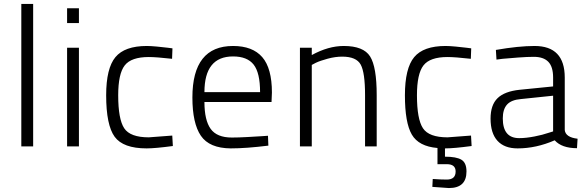

<svg xmlns="http://www.w3.org/2000/svg" viewBox="-20 -742 2975 973"><path d="M88 0V-722H148V0Z M320 0V-500H380V0ZM320 -625V-700H380V-625Z M724 -509Q743 -509 775.5 -506Q808 -503 831 -500L854 -497L852 -444Q772 -453 734 -453Q645 -453 612 -410.5Q579 -368 579 -259Q579 -138 609.5 -92Q640 -46 734 -46L853 -55L856 -2Q766 10 723 10Q604 10 561 -49Q518 -108 518 -259Q518 -396 565 -452.5Q612 -509 724 -509Z M1155 -45Q1187 -45 1233 -47.5Q1279 -50 1309 -52L1338 -54L1340 -4Q1227 10 1149 10Q1041 9 998 -54Q955 -117 955 -248Q955 -509 1161 -509Q1260 -509 1309 -452.5Q1358 -396 1358 -273L1356 -225H1016Q1016 -133 1047.5 -89Q1079 -45 1155 -45ZM1016 -275H1298Q1298 -373 1265.5 -414.5Q1233 -456 1161 -456Q1016 -456 1016 -275Z M1560 0H1500V-500H1560V-463Q1644 -509 1722 -509Q1822 -509 1855.5 -456Q1889 -403 1889 -260V0H1830V-260Q1830 -374 1808 -414.5Q1786 -455 1714 -455Q1679 -455 1640.5 -444.5Q1602 -434 1581 -424L1560 -413Z M2344 127Q2344 211 2255 211L2171 205L2173 165Q2214 168 2244 168Q2289 168 2289 127Q2289 90 2244 90H2197V8Q2102 0 2067 -60Q2032 -120 2032 -259Q2032 -396 2079 -452.5Q2126 -509 2238 -509Q2257 -509 2289.5 -506Q2322 -503 2345 -500L2368 -497L2366 -444Q2286 -453 2248 -453Q2159 -453 2126 -410.5Q2093 -368 2093 -259Q2093 -138 2123.5 -92Q2154 -46 2248 -46L2367 -55L2370 -2Q2280 10 2237 10H2235V52Q2293 52 2318.5 67.5Q2344 83 2344 127Z M2842 -349V-83Q2846 -46 2907 -39L2904 9Q2827 9 2791 -31Q2697 10 2603 10Q2536 10 2501 -28.5Q2466 -67 2466 -141Q2466 -210 2501.5 -244.5Q2537 -279 2613 -287L2783 -304V-349Q2783 -404 2758.5 -429Q2734 -454 2685 -454Q2653 -454 2606 -450.5Q2559 -447 2527 -444L2496 -440L2493 -489Q2608 -509 2689 -509Q2842 -509 2842 -349ZM2783 -257 2620 -240Q2571 -236 2549.5 -212Q2528 -188 2528 -142Q2528 -42 2611 -42Q2646 -42 2689 -50.5Q2732 -59 2757 -68L2783 -76Z"/></svg>

Font: TypoPRO Titillium Text
Style: 250 wt
Weight: 300
Designer: Accademia di Belle Arti di Urbino and others
Foundry: Accademia di Belle Arti di Urbino and others.
Version: Version 25.000